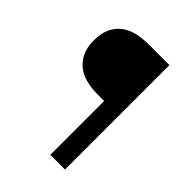

<svg xmlns="http://www.w3.org/2000/svg" viewBox="-187 -735 831 831"><g transform="rotate(45 228.0 -319.5)"><path d="M231 -329.5Q139.5 -329.5 95.5 -370.5Q51.5 -411.5 51.5 -480.5V-488Q51.5 -557.5 95.5 -598.2Q139.5 -639 231 -639H287.5L288 -329.5ZM358.5 0H268.5V-639H358.5Z"/></g></svg>

Font: Anek Latin Expanded
Style: Regular
Weight: 400
Width: 7
Designer: Yesha Goshar
Foundry: Ek Type
Version: Version 1.003